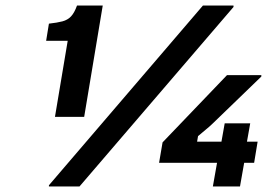

<svg xmlns="http://www.w3.org/2000/svg" viewBox="-20 -670 990 690"><path d="M177.5 -250 223.3 -523.3H145.8L155.8 -585Q185.8 -588.3 204.6 -593.3Q223.3 -598.3 235.4 -611.2Q247.5 -624.2 256.7 -650H349.2L282.5 -250ZM155.8 0V-4.2L709.2 -650H819.2V-645L265.8 0ZM551.7 -85 564.2 -158.3 795.8 -400H919.2V-395L745 -226.7Q729.2 -211.7 720 -204.6Q710.8 -197.5 691.7 -180.8L688.3 -160.8H775.8L787.5 -226.7H879.2L867.5 -160.8H905.8L893.3 -85H857.5L842.5 0H745L760 -85Z"/></svg>

Font: Familjen Grotesk
Style: Bold Italic
Weight: 700
Italic angle: -9.46201°
Designer: Anders Wikstroem, Jonas Baeckman, Matilda Gysing, Kristian Moeller
Foundry: Familjen STHLM AB
Version: Version 2.002; ttfautohint (v1.8.4.7-5d5b)